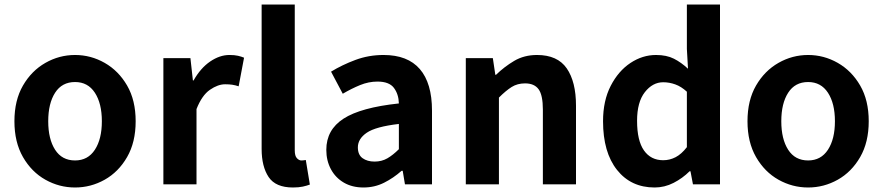

<svg xmlns="http://www.w3.org/2000/svg" viewBox="-20 -818 3919 852"><path d="M313 14Q243 14 181.5 -20.5Q120 -55 82 -121Q44 -187 44 -280Q44 -373 82 -438.5Q120 -504 181.5 -539Q243 -574 313 -574Q383 -574 444.5 -539Q506 -504 544 -438.5Q582 -373 582 -280Q582 -187 544 -121Q506 -55 444.5 -20.5Q383 14 313 14ZM313 -106Q370 -106 401 -153.5Q432 -201 432 -280Q432 -359 401 -406.5Q370 -454 313 -454Q255 -454 224.5 -406.5Q194 -359 194 -280Q194 -201 224.5 -153.5Q255 -106 313 -106Z M705 0V-560H825L836 -461H839Q870 -516 912.5 -545Q955 -574 998 -574Q1021 -574 1036 -570.5Q1051 -567 1063 -562L1039 -435Q1024 -440 1010.5 -442Q997 -444 979 -444Q947 -444 911.5 -419.5Q876 -395 852 -334V0Z M1280 14Q1203 14 1172 -32.5Q1141 -79 1141 -157V-798H1288V-151Q1288 -126 1297.5 -116Q1307 -106 1317 -106Q1322 -106 1326 -106.5Q1330 -107 1337 -108L1355 1Q1342 6 1324 10Q1306 14 1280 14Z M1593 14Q1543 14 1506 -7.5Q1469 -29 1448.5 -67Q1428 -105 1428 -153Q1428 -242 1504.5 -291.5Q1581 -341 1750 -359Q1749 -400 1728 -428Q1707 -456 1655 -456Q1616 -456 1578 -440.5Q1540 -425 1501 -402L1449 -500Q1498 -530 1557 -552Q1616 -574 1682 -574Q1789 -574 1843 -511.5Q1897 -449 1897 -327V0H1777L1767 -60H1762Q1726 -28 1684 -7Q1642 14 1593 14ZM1642 -101Q1674 -101 1699 -115.5Q1724 -130 1750 -156V-268Q1647 -256 1607.5 -229Q1568 -202 1568 -164Q1568 -131 1589 -116Q1610 -101 1642 -101Z M2047 0V-560H2167L2178 -486H2181Q2218 -522 2262 -548Q2306 -574 2363 -574Q2454 -574 2495 -514.5Q2536 -455 2536 -349V0H2389V-331Q2389 -396 2370 -422Q2351 -448 2310 -448Q2276 -448 2250.5 -432Q2225 -416 2194 -385V0Z M2885 14Q2780 14 2718 -64Q2656 -142 2656 -280Q2656 -371 2690 -437Q2724 -503 2777.5 -538.5Q2831 -574 2891 -574Q2938 -574 2970.5 -557.5Q3003 -541 3033 -513L3028 -601V-798H3175V0H3055L3044 -58H3040Q3009 -27 2969 -6.5Q2929 14 2885 14ZM2923 -107Q2952 -107 2978 -120.5Q3004 -134 3028 -165V-411Q3003 -434 2976.5 -443.5Q2950 -453 2923 -453Q2876 -453 2841.5 -409Q2807 -365 2807 -282Q2807 -194 2837.5 -150.5Q2868 -107 2923 -107Z M3566 14Q3496 14 3434.5 -20.5Q3373 -55 3335 -121Q3297 -187 3297 -280Q3297 -373 3335 -438.5Q3373 -504 3434.5 -539Q3496 -574 3566 -574Q3636 -574 3697.5 -539Q3759 -504 3797 -438.5Q3835 -373 3835 -280Q3835 -187 3797 -121Q3759 -55 3697.5 -20.5Q3636 14 3566 14ZM3566 -106Q3623 -106 3654 -153.5Q3685 -201 3685 -280Q3685 -359 3654 -406.5Q3623 -454 3566 -454Q3508 -454 3477.5 -406.5Q3447 -359 3447 -280Q3447 -201 3477.5 -153.5Q3508 -106 3566 -106Z"/></svg>

Font: Source Han Sans
Style: Bold
Weight: 700
Designer: Ryoko NISHIZUKA Ë•øÂ°öÊ∂ºÂ≠ê (kana, bopomofo & ideographs); Paul D. Hunt (Latin, Greek & Cyrillic); Sandoll Communicatio
Foundry: Adobe
Version: Version 2.004;hotconv 1.0.118;makeotfexe 2.5.65603